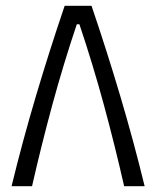

<svg xmlns="http://www.w3.org/2000/svg" viewBox="-20 -645 541 665"><path d="M204 -625Q151 -469 104.5 -312.5Q58 -156 20 0H91Q123 -141 161 -281Q199 -421 246 -561H255Q302 -421 340 -281Q378 -141 410 0H481Q443 -156 396.5 -312.5Q350 -469 297 -625Z"/></svg>

Font: Changa ExtraLight Light
Style: Regular
Weight: 300
Version: Version 3.002; ttfautohint (v1.8.2)